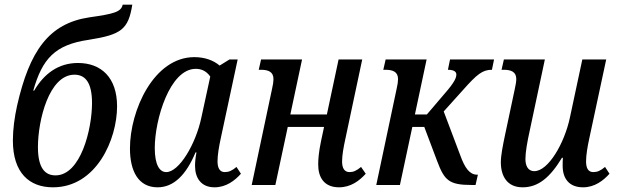

<svg xmlns="http://www.w3.org/2000/svg" viewBox="-20 -790 2644 820"><path d="M206 10C392 10 480 -195 480 -336C480 -459 412 -521 313 -521C231 -521 169 -477 126 -403H122C161 -540 215 -599 359 -620C498 -642 528 -664 545 -770H504C497 -739 468 -731 362 -716C188 -690 106 -572 53 -339C42 -289 35 -237 35 -190C35 -52 105 10 206 10ZM217 -41C171 -41 142 -74 142 -162C142 -275 189 -471 298 -471C344 -471 373 -438 373 -350C373 -239 325 -41 217 -41Z M653 10C722 10 775 -43 815 -139H819C814 -111 813 -96 813 -81C813 -30 839 10 896 10C946 10 983 -19 1009 -48L990 -77C971 -61 957 -55 940 -55C919 -55 909 -72 909 -101C909 -127 915 -164 923 -200L995 -536H960L918 -510C892 -532 855 -546 810 -546C637 -546 535 -319 535 -156C535 -59 571 10 653 10ZM690 -55C662 -55 641 -85 641 -158C641 -279 705 -496 816 -496C837 -496 860 -489 878 -463L840 -288C816 -174 745 -55 690 -55Z M1428 10C1478 10 1515 -18 1542 -48L1522 -77C1503 -61 1489 -55 1473 -55C1450 -55 1441 -73 1441 -101C1441 -126 1447 -161 1455 -197L1527 -536H1426L1376 -301H1220L1270 -536H1095L1085 -492H1094C1125 -492 1148 -484 1148 -452C1148 -442 1146 -428 1142 -411L1055 0H1156L1209 -248H1364L1351 -187C1341 -139 1339 -109 1339 -87C1339 -34 1363 10 1428 10Z M1587 0H1688L1741 -248H1792L1847 -102C1878 -20 1897 0 1994 0H2011L2021 -44H2017C1986 -44 1965 -73 1946 -126L1875 -314L1956 -404C2018 -474 2041 -492 2081 -492L2090 -536H1902L1893 -492C1916 -492 1929 -485 1929 -472C1929 -458 1922 -439 1878 -389L1803 -301H1752L1802 -536H1627L1617 -492H1626C1657 -492 1680 -484 1680 -452C1680 -442 1678 -428 1674 -411Z M2212 10C2279 10 2329 -32 2380 -116H2384C2383 -103 2383 -92 2383 -82C2383 -27 2411 10 2470 10C2520 10 2557 -19 2583 -48L2564 -77C2545 -61 2531 -55 2514 -55C2492 -55 2483 -72 2483 -101C2483 -127 2489 -164 2497 -200L2569 -536H2467L2414 -288C2391 -179 2322 -59 2262 -59C2233 -59 2224 -85 2224 -111C2224 -141 2232 -185 2243 -235L2307 -536H2132L2122 -492H2131C2162 -492 2185 -484 2185 -452C2185 -442 2182 -425 2178 -407L2137 -214C2128 -171 2119 -127 2119 -97C2119 -39 2145 10 2212 10Z"/></svg>

Font: Noto Serif Condensed Medium
Style: Italic
Weight: 500
Width: 3
Italic angle: -12°
Designer: Monotype Design Team
Foundry: Monotype Imaging Inc.
Version: Version 2.013